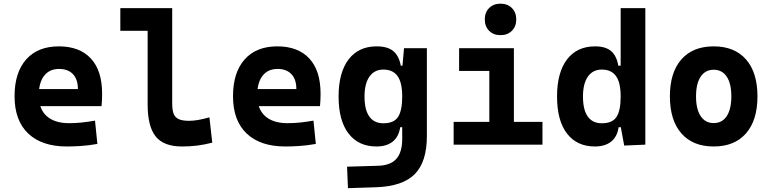

<svg xmlns="http://www.w3.org/2000/svg" viewBox="-20 -776 4142 1030"><path d="M338.9 9.8Q204.4 9.8 131.3 -59.8Q58.1 -129.4 58.1 -259.8Q58.1 -386.7 120.3 -457Q182.5 -527.3 295.9 -527.3Q406.7 -527.3 467.3 -462.4Q527.8 -397.4 527.8 -273.4Q527.8 -238.3 524.8 -206.5H145V-298.3H397.9Q397.9 -350.5 371.3 -378.4Q344.7 -406.2 296.9 -406.2Q245.1 -406.2 216.6 -369.4Q188 -332.5 188 -264.6Q188 -191.5 230.3 -153.4Q272.6 -115.2 350.6 -115.2Q385.8 -115.2 420 -118.9Q454.1 -122.6 489.7 -128.9L502.4 -3.9Q452.8 4.9 411.7 7.3Q370.5 9.8 338.9 9.8Z M956.1 9.8Q858.4 9.8 815.2 -43.9Q772 -97.7 772 -215.8V-732.4H903.8V-220.7Q903.8 -188.5 910.6 -168Q917.5 -147.5 937 -137.7Q956.5 -127.9 995.1 -127.9Q1038.1 -127.9 1103.5 -146.5L1118.7 -10.7Q1077.1 0 1038.6 4.9Q1000 9.8 956.1 9.8ZM625.5 -610.8V-732.4H780.8V-610.8Z M1510.7 9.8Q1376.3 9.8 1303.1 -59.8Q1230 -129.4 1230 -259.8Q1230 -386.7 1292.2 -457Q1354.3 -527.3 1467.8 -527.3Q1578.6 -527.3 1639.1 -462.4Q1699.7 -397.4 1699.7 -273.4Q1699.7 -238.3 1696.6 -206.5H1316.9V-298.3H1569.8Q1569.8 -350.5 1543.2 -378.4Q1516.6 -406.2 1468.8 -406.2Q1417 -406.2 1388.4 -369.4Q1359.9 -332.5 1359.9 -264.6Q1359.9 -191.5 1402.2 -153.4Q1444.5 -115.2 1522.5 -115.2Q1557.7 -115.2 1591.8 -118.9Q1626 -122.6 1661.6 -128.9L1674.3 -3.9Q1624.7 4.9 1583.6 7.3Q1542.4 9.8 1510.7 9.8Z M1846.7 233.4 1841.8 118.2 2007.8 113.3Q2076.2 111.3 2106.9 75.4Q2137.7 39.6 2137.7 -30.3V-408.2L2147.5 -517.6H2270V-45.9Q2270 92.3 2205.1 158Q2140.1 223.6 1998 228.5ZM1999.5 9.8Q1903.3 9.8 1849.9 -59.6Q1796.4 -128.9 1796.4 -258.3Q1796.4 -386.7 1849.9 -457Q1903.3 -527.3 2000.5 -527.3Q2059.6 -527.3 2090.1 -501.7Q2120.6 -476.1 2129.9 -423.8H2168L2137.7 -258.3Q2137.7 -333.5 2112.5 -368.2Q2087.4 -402.8 2036.6 -402.8Q1988.3 -402.8 1961.9 -365Q1935.5 -327.1 1935.5 -258.3Q1935.5 -187 1961.2 -150.9Q1986.8 -114.7 2036.6 -114.7Q2093.3 -114.7 2115.5 -148.9Q2137.7 -183.1 2137.7 -258.3L2172.9 -93.8H2127Q2119.1 -42 2086.4 -16.1Q2053.7 9.8 1999.5 9.8Z M2605 0V-488.3H2736.8V0ZM2413.6 0V-122.1H2614.7V0ZM2727.1 0V-122.1H2890.1V0ZM2442.9 -395.5V-517.6H2736.8V-395.5ZM2665 -587.4Q2627.4 -587.4 2604 -610.8Q2580.6 -634.3 2580.6 -671.9Q2580.6 -709.5 2604 -732.9Q2627.4 -756.3 2665 -756.3Q2702.6 -756.3 2726.1 -732.9Q2749.5 -709.5 2749.5 -671.9Q2749.5 -634.3 2726.1 -610.8Q2702.6 -587.4 2665 -587.4Z M3171.4 9.8Q3075.2 9.8 3021.7 -59.6Q2968.3 -128.9 2968.3 -258.3Q2968.3 -386.7 3021.7 -457Q3075.2 -527.3 3172.4 -527.3Q3229 -527.3 3258.5 -501.7Q3288.1 -476.1 3296.9 -423.8H3339.8L3309.6 -258.3Q3309.6 -333.5 3284.4 -368.2Q3259.3 -402.8 3208.5 -402.8Q3160.2 -402.8 3133.8 -365Q3107.4 -327.1 3107.4 -258.3Q3107.4 -187 3133.1 -150.9Q3158.7 -114.7 3208.5 -114.7Q3265.1 -114.7 3287.4 -148.9Q3309.6 -183.1 3309.6 -258.3L3344.7 -93.8H3298.8Q3291 -42 3258.3 -16.1Q3225.6 9.8 3171.4 9.8ZM3328.6 4.9 3309.6 -97.7V-732.4H3441.9V0Z M3808.6 9.8Q3696.8 9.8 3635.3 -60.5Q3573.7 -130.9 3573.7 -258.8Q3573.7 -387.2 3635.3 -457.3Q3696.8 -527.3 3808.6 -527.3Q3920.5 -527.3 3982 -457.3Q4043.5 -387.2 4043.5 -258.8Q4043.5 -130.9 3982 -60.5Q3920.5 9.8 3808.6 9.8ZM3808.8 -115.7Q3854 -115.7 3878.7 -153.1Q3903.3 -190.5 3903.3 -258.9Q3903.3 -327.6 3878.7 -364.7Q3854 -401.9 3808.6 -401.9Q3763.7 -401.9 3738.8 -364.7Q3713.9 -327.5 3713.9 -258.8Q3713.9 -190.4 3738.8 -153.1Q3763.7 -115.7 3808.8 -115.7Z"/></svg>

Font: Cascadia Mono PL
Style: Regular
Weight: 400
Monospace: yes
Designer: Aaron Bell
Foundry: Saja Typeworks
Version: Version 2102.003